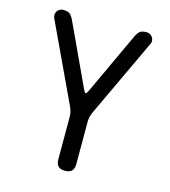

<svg xmlns="http://www.w3.org/2000/svg" viewBox="-111 -829 823 929"><g transform="rotate(15 300.0 -365.0)"><path d="M300 10Q277 10 266 -1Q255 -12 255 -35V-248Q255 -261 252 -273Q249 -285 244 -296L59 -690Q55 -700 56 -709Q57 -718 62 -725Q67 -732 75 -736Q83 -740 91 -740Q110 -740 121 -734Q132 -728 143 -706L290 -390Q295 -379 300 -379Q305 -379 310 -390L457 -706Q468 -728 479 -734Q490 -740 509 -740Q517 -740 525 -736Q533 -732 538 -725Q543 -718 544.5 -709Q546 -700 541 -690L356 -296Q351 -285 348 -273Q345 -261 345 -248V-35Q345 -12 334 -1Q323 10 300 10Z"/></g></svg>

Font: Maple Mono
Style: Regular
Weight: 400
Monospace: yes
Designer: subframe7536
Version: Version 7.300